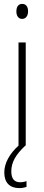

<svg xmlns="http://www.w3.org/2000/svg" viewBox="-20 -747 224 985"><path d="M94 -727C72 -727 64 -709 64 -688C64 -667 74 -650 93 -650C112 -650 124 -665 124 -689C124 -709 116 -727 94 -727ZM38 132C38 86 60 47 110 0H112V-529H75V0C30 41 2 89 2 138C2 190 30 218 79 218C94 218 107 215 116 212V182C110 185 95 188 83 188C53 188 38 169 38 132Z"/></svg>

Font: Noto Sans Telugu ExtraCondensed ExtraLight
Style: Regular
Weight: 200
Width: 2
Designer: Jelle Bosma - Monotype Design Team
Foundry: Monotype Imaging Inc.
Version: Version 2.005